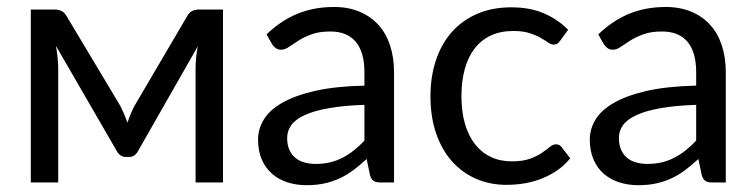

<svg xmlns="http://www.w3.org/2000/svg" viewBox="-20 -536 2217 564"><path d="M635 -508V0H554.5V-336.5Q554.5 -350.5 556.2 -367.8Q558 -385 561 -400L385 -91.5Q381 -84 374.5 -79.5Q368 -75 359.5 -75H349.5Q341 -75 334.2 -79.5Q327.5 -84 323.5 -91.5L144.5 -401Q147 -386 149 -368.2Q151 -350.5 151 -336.5V0H70.5V-508H142Q151.5 -508 160.5 -503.8Q169.5 -499.5 176 -488L334 -224Q345.5 -201 354.5 -175.5Q363 -202 374.5 -224L529.5 -488Q536 -500 545 -504Q554 -508 563.5 -508Z M763 -435Q805 -475.5 853.5 -495.5Q902 -515.5 961 -515.5Q1003.5 -515.5 1036.5 -501.5Q1069.5 -487.5 1092 -462.5Q1114.5 -437.5 1126 -402Q1137.5 -366.5 1137.5 -324V0H1098Q1085 0 1078 -4.2Q1071 -8.5 1067 -21L1057 -69Q1037 -50.5 1018 -36.2Q999 -22 978 -12.2Q957 -2.5 933.2 2.8Q909.5 8 880.5 8Q851 8 825 -0.2Q799 -8.5 779.8 -25Q760.5 -41.5 749.2 -66.8Q738 -92 738 -126.5Q738 -156.5 754.5 -184.2Q771 -212 808 -233.5Q845 -255 904.5 -268.8Q964 -282.5 1050.5 -284.5V-324Q1050.5 -383 1025 -413.2Q999.5 -443.5 950.5 -443.5Q917.5 -443.5 895.2 -435.2Q873 -427 856.8 -416.8Q840.5 -406.5 828.8 -398.2Q817 -390 805.5 -390Q796.5 -390 790 -394.8Q783.5 -399.5 779 -406.5ZM1050.5 -228Q989 -226 945.8 -218.2Q902.5 -210.5 875.2 -198Q848 -185.5 835.8 -168.5Q823.5 -151.5 823.5 -130.5Q823.5 -110.5 830 -96Q836.5 -81.5 847.8 -72.2Q859 -63 874.2 -58.8Q889.5 -54.5 907 -54.5Q930.5 -54.5 950 -59.2Q969.5 -64 986.8 -73Q1004 -82 1019.8 -94.5Q1035.5 -107 1050.5 -123Z M1625.5 -416.5Q1621.5 -411 1617.5 -408Q1613.5 -405 1606.5 -405Q1599 -405 1590 -411.2Q1581 -417.5 1567.8 -425Q1554.5 -432.5 1535.2 -438.8Q1516 -445 1488 -445Q1450.5 -445 1422 -431.8Q1393.5 -418.5 1374.2 -393.5Q1355 -368.5 1345.2 -333Q1335.5 -297.5 1335.5 -253.5Q1335.5 -207.5 1346 -171.8Q1356.5 -136 1375.8 -111.8Q1395 -87.5 1422.2 -74.8Q1449.5 -62 1483.5 -62Q1516 -62 1537 -69.8Q1558 -77.5 1571.8 -87Q1585.5 -96.5 1594.8 -104.2Q1604 -112 1613 -112Q1624 -112 1630 -103.5L1655 -71Q1638.5 -50.5 1617.5 -36Q1596.5 -21.5 1572.2 -11.8Q1548 -2 1521.5 2.5Q1495 7 1467.5 7Q1420 7 1379.2 -10.5Q1338.5 -28 1308.5 -61.2Q1278.5 -94.5 1261.5 -143Q1244.5 -191.5 1244.5 -253.5Q1244.5 -310 1260.2 -358Q1276 -406 1306.2 -440.8Q1336.5 -475.5 1380.8 -495Q1425 -514.5 1482.5 -514.5Q1536 -514.5 1576.8 -497.2Q1617.5 -480 1649 -448.5Z M1737.5 -435Q1779.5 -475.5 1828 -495.5Q1876.5 -515.5 1935.5 -515.5Q1978 -515.5 2011 -501.5Q2044 -487.5 2066.5 -462.5Q2089 -437.5 2100.5 -402Q2112 -366.5 2112 -324V0H2072.5Q2059.5 0 2052.5 -4.2Q2045.5 -8.5 2041.5 -21L2031.5 -69Q2011.5 -50.5 1992.5 -36.2Q1973.5 -22 1952.5 -12.2Q1931.5 -2.5 1907.8 2.8Q1884 8 1855 8Q1825.5 8 1799.5 -0.2Q1773.5 -8.5 1754.2 -25Q1735 -41.5 1723.8 -66.8Q1712.5 -92 1712.5 -126.5Q1712.5 -156.5 1729 -184.2Q1745.5 -212 1782.5 -233.5Q1819.5 -255 1879 -268.8Q1938.5 -282.5 2025 -284.5V-324Q2025 -383 1999.5 -413.2Q1974 -443.5 1925 -443.5Q1892 -443.5 1869.8 -435.2Q1847.5 -427 1831.2 -416.8Q1815 -406.5 1803.2 -398.2Q1791.5 -390 1780 -390Q1771 -390 1764.5 -394.8Q1758 -399.5 1753.5 -406.5ZM2025 -228Q1963.5 -226 1920.2 -218.2Q1877 -210.5 1849.8 -198Q1822.5 -185.5 1810.2 -168.5Q1798 -151.5 1798 -130.5Q1798 -110.5 1804.5 -96Q1811 -81.5 1822.2 -72.2Q1833.5 -63 1848.8 -58.8Q1864 -54.5 1881.5 -54.5Q1905 -54.5 1924.5 -59.2Q1944 -64 1961.2 -73Q1978.5 -82 1994.2 -94.5Q2010 -107 2025 -123Z"/></svg>

Font: Lato
Style: Regular
Weight: 400
Designer: Lukasz Dziedzic with Adam Twardoch and Botio Nikoltchev
Foundry: tyPoland Lukasz Dziedzic
Version: Version 2.010; 2014-09-01; http://www.latofonts.com/; ttfaut